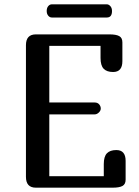

<svg xmlns="http://www.w3.org/2000/svg" viewBox="-20 -868 641 888"><path d="M220 -787Q210 -787 203 -795.5Q196 -804 196 -817Q196 -831 203 -839.5Q210 -848 220 -848H474Q483 -848 490.5 -839.5Q498 -831 498 -817Q498 -787 474 -787ZM503 -535Q474 -535 459.5 -550Q445 -565 445 -600V-656H208V-394H418Q431 -394 438.5 -385.5Q446 -377 446 -366Q446 -356 437 -347.5Q428 -339 418 -339H208V-53H460V-109Q460 -144 474.5 -159Q489 -174 518 -174Q561 -174 561 -124V-37Q561 -16 546.5 -8Q532 0 501 0H146Q100 0 100 -50V-659Q100 -709 146 -709H486Q517 -709 531.5 -701Q546 -693 546 -672V-585Q546 -535 503 -535Z"/></svg>

Font: Marmelad
Style: Regular
Weight: 400
Designer: Manvel Shmavonyan
Foundry: Cyreal
Version: Version 1.001;PS 001.001;hotconv 1.0.88;makeotf.lib2.5.64775